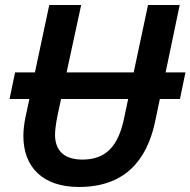

<svg xmlns="http://www.w3.org/2000/svg" viewBox="-20 -734 758 764"><path d="M294 10C476 10 564 -95 597 -249L616 -340H696L718 -446H639L695 -714H569L512 -446H245L303 -714H176L119 -446H40L18 -340H97L82 -271C76 -242 73 -215 73 -193C73 -70 149 10 294 10ZM308 -99C235 -99 199 -135 199 -198C199 -217 203 -244 208 -270L223 -340H490L473 -260C450 -153 402 -99 308 -99Z"/></svg>

Font: Noto Sans SemiBold
Style: Italic
Weight: 600
Italic angle: -12°
Designer: Monotype Design Team
Foundry: Monotype Imaging Inc.
Version: Version 2.013